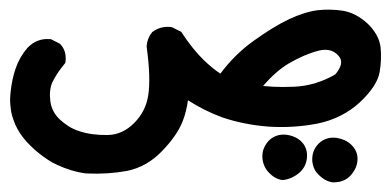

<svg xmlns="http://www.w3.org/2000/svg" viewBox="-20 -81 818 402"><path d="M676.3 300.8Q660.2 298.3 647 284.7Q642.1 280.3 639.2 274.7Q636.2 269 634.8 262.7Q633.3 256.3 633.8 250Q634.3 239.7 638.7 231.2Q643.1 222.7 650.9 216.3Q659.2 210 668.9 208Q678.7 206.1 689 208.5Q708.5 212.9 719.2 226.1Q731 240.2 728 258.8Q727.1 264.6 724.9 269.8Q722.7 274.9 719.5 279.5Q716.3 284.2 712.4 288.1Q708 292.5 702.4 295.4Q696.8 298.3 690.7 299.6Q684.6 300.8 677.7 300.8H676.8ZM570.8 295.9Q554.7 293.5 542 279.3Q535.6 272.5 532.5 263.9Q529.3 255.4 529.3 246.1Q529.3 241.2 530.3 236.6Q531.2 231.9 533.2 227.8Q535.2 223.6 537.8 219.7Q540.5 215.8 543.9 212.4Q559.1 198.7 580.1 201.2Q586.9 202.1 592.5 204.1Q598.1 206.1 603.3 209.2Q608.4 212.4 612.3 216.8Q624.5 230 622.6 250Q620.6 269.5 605 282.2Q590.8 293.5 573.7 295.9H572.3ZM160.6 282.2Q145 280.3 129.6 275.6Q114.3 271 99.6 264.2Q89.8 259.8 80.6 253.7Q71.3 247.6 62.3 240.5Q53.2 233.4 44.4 224.6Q35.6 216.3 28.8 207.5Q22 198.7 16.8 189.5Q11.7 180.2 8.3 170.4Q6.3 165 4.9 159.4Q3.4 153.8 2.7 147.9Q2 142.1 1.5 136.5Q1 130.9 1.2 125Q1.5 119.1 2 113.3Q4.9 85 12.7 62.5Q20.5 39.1 37.6 19V18.6H38.1Q57.6 -1.5 85 1H86.9L88.4 2L104 9.8L105.5 10.7L106.9 12.2Q119.6 25.9 117.2 47.9L116.7 50.8L114.7 53.2Q106 64 99.6 73.7Q93.3 83.5 89.4 91.8Q82.5 107.9 85.4 130.9Q88.4 153.3 105 168.9Q113.8 177.2 124 183.6Q134.3 189.9 146.5 193.8Q171.4 202.1 205.1 201.7Q236.3 201.2 260.7 176.8Q285.6 151.9 290.5 117.7Q295.9 82 287.1 17.1V16.1V14.6Q288.6 -1 297.9 -12.7L298.8 -14.2L299.8 -14.6Q316.9 -26.9 337.9 -24.4L339.8 -23.9L341.3 -23.4L356.9 -15.6L359.4 -14.6L360.8 -12.2Q383.3 22 407.2 45.4Q412.1 49.8 416.7 54Q421.4 58.1 425.5 61.5Q429.7 64.9 433.8 67.9Q438 70.8 441.4 73.2Q471.2 33.2 509.8 5.4Q551.8 -24.9 584.5 -40.5Q618.2 -56.2 645 -59.6Q670.9 -62.5 697.3 -58.6Q725.1 -54.2 749.5 -31.7Q761.2 -20.5 768.3 -7.8Q775.4 4.9 776.9 18.6Q779.3 43.5 774.9 69.8Q770 98.6 733.4 133.3Q715.3 149.9 693.1 161.1Q670.9 172.4 645 177.7Q594.2 187.5 542.5 184.1Q516.1 182.1 491.9 177.2Q467.8 172.4 444.8 164.6Q426.3 157.7 408.2 148.7Q390.1 139.6 373.5 128.9Q370.6 151.9 362.3 173.3Q356 189 345.2 204.3Q334.5 219.7 318.8 235.8Q287.1 268.6 245.6 276.9Q205.6 284.2 161.6 282.2H161.1ZM682.1 74.7Q692.9 61.5 694.1 52.2Q695.3 43 689 36.1Q674.3 18.6 647.9 24.9Q617.2 32.7 584 52.2Q557.1 68.4 530.8 99.1Q541 100.1 551.8 100.6Q572.3 101.6 595.7 100.6Q618.7 99.6 641.1 92.8Q663.1 85.9 682.1 74.7Z"/></svg>

Font: NaikaiFont
Style: Bold
Weight: 700
Version: Version 1.89